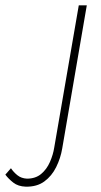

<svg xmlns="http://www.w3.org/2000/svg" viewBox="-165 -480 380 719"><path d="M-124 150 -145 174Q-133 190 -115 204Q-97 218 -69 219Q-27 220 1 199.5Q29 179 45.5 145.5Q62 112 68 76L160 -460H130L38 73Q34 99 22 126.5Q10 154 -11 171.5Q-32 189 -64 189Q-85 188 -99.5 176.5Q-114 165 -124 150Z"/></svg>

Font: Jost ExtraLight
Style: Italic
Weight: 250
Italic angle: -5°
Version: Version 3.710